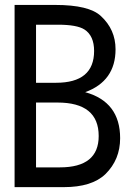

<svg xmlns="http://www.w3.org/2000/svg" viewBox="-20 -769 540 778"><path d="M39.1 -10.7V-749H204.1Q340.8 -749 388.7 -704.1Q448.2 -649.4 448.2 -569.3Q448.2 -440.4 325.2 -395.5Q466.8 -356.4 466.8 -209Q466.8 -122.1 407.2 -63.5Q352.5 -10.7 238.3 -10.7ZM126 -90.8H222.7Q379.9 -90.8 379.9 -217.8Q379.9 -353.5 212.9 -353.5H126ZM126 -433.6H207Q361.3 -433.6 361.3 -562.5Q361.3 -624 322.3 -649.4Q292 -668.9 214.8 -668.9H126Z"/></svg>

Font: MotoyaLCedar
Style: W3 mono
Weight: 400
Version: Version 1.01